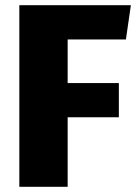

<svg xmlns="http://www.w3.org/2000/svg" viewBox="-20 -715 526 735"><path d="M54 0H239V-266H435V-397H239V-564H462L481 -695H54Z"/></svg>

Font: Fira Sans ExtraBold
Style: Regular
Weight: 800
Designer: bBox Type GmbH & Carrois Corporate GbR & Edenspiekermann AG
Foundry: bBox Type GmbH & Carrois Corporate GbR & Edenspiekermann AG
Version: Version 4.300;PS 004.300;hotconv 1.0.88;makeotf.lib2.5.64775